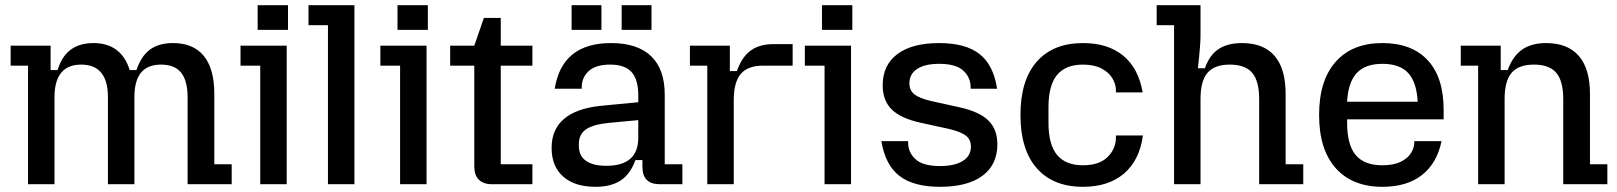

<svg xmlns="http://www.w3.org/2000/svg" viewBox="-20 -710 6232 740"><path d="M293 -461Q190 -461 190 -335V0H88V-457H21V-534H175V-440H202Q218 -493 252.5 -518.5Q287 -544 340 -544Q447 -544 480 -440H506Q524 -494 558 -519Q592 -544 647 -544Q725 -544 765.5 -494.5Q806 -445 806 -348V-77H873V0H703V-335Q703 -399 678 -430Q653 -461 601 -461Q549 -461 523.5 -430Q498 -399 498 -335V0H396V-335Q396 -461 293 -461Z M983 -457H907V-534H1085V0H983ZM973 -690H1090V-595H973Z M1244 -613H1169V-690H1346V0H1244Z M1522 -457H1446V-534H1624V0H1522ZM1512 -690H1629V-595H1512Z M1808 -68V-457H1715V-534H1808L1845 -641H1910V-534H2032V-457H1910V-77H2032V0H1876Q1843 0 1825.5 -17.5Q1808 -35 1808 -68Z M2106 -140Q2106 -211 2153.5 -251.5Q2201 -292 2294 -302L2440 -316V-342Q2440 -404 2414 -432.5Q2388 -461 2332 -461Q2276 -461 2249 -436Q2222 -411 2222 -373V-368H2118Q2146 -544 2335 -544Q2437 -544 2489.5 -493.5Q2542 -443 2542 -345V-77H2610V0H2523Q2456 0 2456 -67V-93H2429Q2410 -40 2373 -15Q2336 10 2275 10Q2195 10 2150.5 -29.5Q2106 -69 2106 -140ZM2317 -71Q2440 -71 2440 -179V-247L2323 -236Q2265 -230 2238 -211Q2211 -192 2211 -155V-148Q2211 -110 2238 -90.5Q2265 -71 2317 -71ZM2183 -690H2298V-595H2183ZM2376 -690H2491V-595H2376Z M2706 -457H2639V-534H2793V-436H2820Q2839 -490 2873 -515Q2907 -540 2962 -540H3035V-457H2921Q2862 -457 2835 -425Q2808 -393 2808 -324V0H2706Z M3158 -457H3082V-534H3260V0H3158ZM3148 -690H3265V-595H3148Z M3377 -166H3480V-161Q3480 -122 3509 -96Q3538 -70 3603 -70Q3659 -70 3690.5 -89.5Q3722 -109 3722 -145Q3722 -172 3703 -187Q3684 -202 3638 -213L3528 -237Q3451 -254 3416.5 -288.5Q3382 -323 3382 -381Q3382 -459 3438.5 -501.5Q3495 -544 3600 -544Q3701 -544 3755 -502Q3809 -460 3823 -368H3721V-373Q3721 -412 3692.5 -438Q3664 -464 3600 -464Q3545 -464 3515 -444.5Q3485 -425 3485 -389Q3485 -362 3503.5 -347Q3522 -332 3567 -321L3676 -297Q3754 -280 3789 -246Q3824 -212 3824 -154Q3824 -75 3766.5 -32.5Q3709 10 3603 10Q3501 10 3446.5 -32Q3392 -74 3377 -166Z M3913 -267Q3913 -401 3976 -472.5Q4039 -544 4154 -544Q4250 -544 4309 -495.5Q4368 -447 4384 -354H4281V-361Q4281 -385 4267.5 -408Q4254 -431 4225.5 -446Q4197 -461 4154 -461Q4087 -461 4054 -421Q4021 -381 4021 -297V-237Q4021 -153 4054 -113Q4087 -73 4154 -73Q4217 -73 4249 -105Q4281 -137 4281 -180V-188H4385Q4372 -92 4312 -41Q4252 10 4154 10Q4039 10 3976 -61.5Q3913 -133 3913 -267Z M4505 -613H4438V-690H4607V-573Q4607 -537 4597 -447H4624Q4641 -497 4676 -520.5Q4711 -544 4767 -544Q4850 -544 4892.5 -494.5Q4935 -445 4935 -348V-77H5003V0H4833V-328Q4833 -398 4806 -429.5Q4779 -461 4720 -461Q4661 -461 4634 -429.5Q4607 -398 4607 -328V0H4505Z M5064 -267Q5064 -400 5128 -472Q5192 -544 5308 -544Q5421 -544 5482.5 -478Q5544 -412 5544 -287V-250H5172V-237Q5172 -152 5205 -112.5Q5238 -73 5308 -73Q5351 -73 5378.5 -86.5Q5406 -100 5418.5 -120.5Q5431 -141 5431 -161V-166H5536Q5518 -80 5460 -35Q5402 10 5308 10Q5192 10 5128 -62Q5064 -134 5064 -267ZM5444 -318Q5440 -393 5407.5 -428.5Q5375 -464 5308 -464Q5242 -464 5209 -428.5Q5176 -393 5172 -318Z M5677 -457H5610V-534H5764V-440H5791Q5810 -493 5846 -518.5Q5882 -544 5939 -544Q6022 -544 6065 -494.5Q6108 -445 6108 -348V-77H6175V0H6005V-328Q6005 -398 5978 -429.5Q5951 -461 5892 -461Q5833 -461 5806 -429.5Q5779 -398 5779 -328V0H5677Z"/></svg>

Font: Mozilla Headline BETA
Style: Regular
Weight: 400
Designer: Studio DRAMA
Foundry: Studio DRAMA
Version: Version 0.100